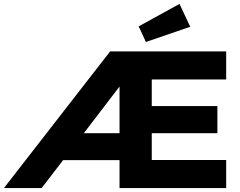

<svg xmlns="http://www.w3.org/2000/svg" viewBox="-38 -963 1228 983"><path d="M526 -700H1120V-556H739V-420H1075V-281H739V-144H1120V0H574V-143H285L175 0H-18ZM574 -281V-520L391 -281ZM672 -828 881 -943 936 -826 709 -748Z"/></svg>

Font: Lexend Exa HM Xlight
Style: Bold
Weight: 700
Designer: Bonnie Shaver-Troup, Thomas Jockin, Octavio Pardo
Foundry: Lexend
Version: Version 1.091